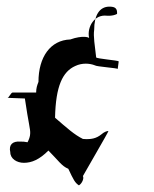

<svg xmlns="http://www.w3.org/2000/svg" viewBox="-20 -595 464 579"><path d="M2 -300 55 -298C66 -222 72 -206 71 -192C71 -184 67 -173 63 -166C54 -168 49 -168 42 -168C17 -170 6 -158 11 -136C11 -116 31 -104 52 -104C76 -104 99 -114 126 -141C156 -111 166 -94 186 -86C202 -52 206 -44 218 -36C228 -42 234 -58 230 -64C230 -65 309 -200 307 -200C302 -200 294 -197 286 -190C270 -177 254 -174 230 -176C204 -189 183 -208 146 -240C148 -336 169 -379 207 -396C228 -406 251 -404 266 -398C270 -394 334 -390 335 -387L338 -410C336 -413 270 -418 270 -422C266 -458 261 -485 264 -505C264 -549 280 -575 310 -575C328 -575 334 -569 333 -553C318 -545 299 -548 296 -548C260 -548 240 -507 250 -476C254 -484 228 -489 192 -476C132 -474 96 -423 96 -348C92 -338 89 -329 89 -316H18C13 -316 5 -297 2 -300Z"/></svg>

Font: Zinc
Style: Regular
Weight: 400
Version: Version 1